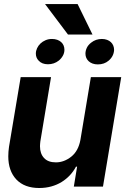

<svg xmlns="http://www.w3.org/2000/svg" viewBox="-20 -930 662 957"><path d="M441.1 -757.8H318.9L204.5 -909.8H366.8ZM467.7 -609Q453.1 -609 441.8 -613.1Q430.4 -617.2 422.4 -624.5Q414.4 -631.7 410.2 -641.3Q405.9 -650.9 405.9 -662.3Q405.9 -677.2 412.8 -691.8Q419.7 -706.3 434.7 -717.7Q457.4 -735.8 487.9 -735.8Q502.1 -735.8 513.5 -731.5Q524.9 -727.3 532.7 -720Q540.5 -712.7 544.6 -702.6Q548.7 -692.5 548.7 -680.8Q546.9 -649.1 521.3 -627.5Q499.6 -609 467.7 -609ZM219.1 -609.7Q188.9 -609.7 172.6 -627.8Q158.7 -642 158.7 -663Q158.7 -676.5 164.8 -689.6Q170.8 -702.8 181.6 -713.1Q192.5 -723.4 207.2 -729.6Q221.9 -735.8 239.3 -735.8Q253.6 -735.8 265.1 -731.7Q276.6 -727.6 284.6 -720.5Q292.6 -713.4 296.9 -703.5Q301.1 -693.5 301.1 -681.8Q301.1 -665.8 293.1 -651.8Q285.2 -637.8 272.7 -627.8Q249.6 -609.7 219.1 -609.7ZM175.4 7.1Q101.9 7.1 61.4 -35.5Q21.3 -78.5 21.3 -150.9Q21.3 -162.3 22.2 -174Q23.1 -185.7 24.9 -198.2L83.1 -545.5H234.4L181.1 -225.1Q180.4 -218.8 179.9 -212.9Q179.3 -207 179.3 -201.3Q179.3 -164.1 199.6 -142.4Q219.8 -120.7 258.5 -120.7Q299.4 -120.7 335.2 -149.1Q370.4 -177.2 380.7 -232.2L432.9 -545.5H584.2L493.3 0H348L364.3 -99.1H358.7Q346.2 -75.6 328.1 -56.3Q310 -36.9 286.9 -22.7Q263.8 -8.5 235.8 -0.7Q207.7 7.1 175.4 7.1Z"/></svg>

Font: Linik Sans
Style: Bold Italic
Weight: 700
Italic angle: 9°
Designer: Fonts by Rasmus Andersson / Changes by Cristiano Sobral with parts from Marc Monis
Foundry: rsms
Version: Version 3.020; ttfautohint (v1.6)